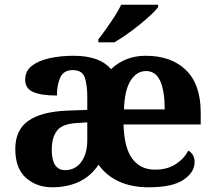

<svg xmlns="http://www.w3.org/2000/svg" viewBox="-20 -786 915 816"><path d="M202 10Q136 10 90.5 -30Q45 -70 45 -153Q45 -234 101 -273Q157 -312 269 -316L351 -319V-374Q351 -424 340.5 -456Q330 -488 289 -488Q251 -488 236.5 -457.5Q222 -427 222 -380Q155 -380 121 -395Q87 -410 87 -447Q87 -484 115 -506Q143 -528 190 -538.5Q237 -549 293 -549Q346 -549 386 -535.5Q426 -522 452 -492Q512 -549 599 -549Q708 -549 770.5 -488Q833 -427 833 -308V-257H505Q508 -157 542.5 -111Q577 -65 639 -65Q691 -65 727 -88.5Q763 -112 780 -146Q807 -131 807 -97Q807 -54 760 -22Q713 10 612 10Q539 10 485 -15Q431 -40 399 -86Q365 -36 315 -13Q265 10 202 10ZM680 -321Q680 -399 661 -441.5Q642 -484 601 -484Q560 -484 534.5 -442.5Q509 -401 507 -321ZM257 -63Q300 -63 325.5 -98Q351 -133 351 -191V-266L306 -263Q246 -260 223 -231.5Q200 -203 200 -149Q200 -63 257 -63ZM398 -619Q413 -638 431.5 -664Q450 -690 467.5 -717Q485 -744 495 -766H652V-756Q643 -743 621.5 -723Q600 -703 573 -681Q546 -659 518 -639.5Q490 -620 466 -606H398Z"/></svg>

Font: NotoSerif-Bold
Style: Regular
Weight: 700
Designer: Monotype Design Team
Foundry: Monotype Imaging Inc.
Version: Version 2.007; ttfautohint (v1.8) -l 8 -r 50 -G 200 -x 14 -D